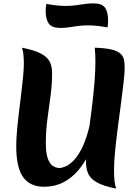

<svg xmlns="http://www.w3.org/2000/svg" viewBox="-20 -1084 828 1135"><path d="M288 -653Q288 -586 279 -518.5Q270 -451 260.5 -382Q251 -313 251 -239Q251 -179 262.5 -147Q274 -115 292.5 -103Q311 -91 332 -91Q345 -91 366 -99.5Q387 -108 411 -131Q435 -154 458.5 -197Q482 -240 501.5 -309.5Q521 -379 532.5 -480Q544 -581 544 -720L563 -398Q559 -343 544.5 -285Q530 -227 504 -172.5Q478 -118 440.5 -74.5Q403 -31 353 -5.5Q303 20 240 20Q158 20 117 -36.5Q76 -93 76 -220Q76 -260 80.5 -312Q85 -364 92 -420Q99 -476 105.5 -530.5Q112 -585 116.5 -631Q121 -677 121 -707Q121 -772 110 -802Q182 -788 220.5 -768Q259 -748 273.5 -720Q288 -692 288 -653ZM717 -684Q717 -652 710.5 -596Q704 -540 695 -471Q686 -402 676.5 -330Q667 -258 660.5 -192.5Q654 -127 654 -78Q654 -3 667 31Q591 16 552.5 -6Q514 -28 501 -58.5Q488 -89 488 -129Q488 -160 493.5 -211.5Q499 -263 507.5 -327Q516 -391 524.5 -460Q533 -529 538.5 -596Q544 -663 544 -720Q544 -740 543 -761Q542 -782 540 -802Q604 -800 640 -791Q676 -782 692.5 -766.5Q709 -751 713 -730.5Q717 -710 717 -684ZM335 -919Q287 -919 268.5 -944.5Q250 -970 250 -1021Q250 -1031 251.5 -1043Q253 -1055 254 -1061Q286 -1055 314 -1052Q342 -1049 365 -1049Q411 -1049 453.5 -1056.5Q496 -1064 534 -1064Q582 -1064 600.5 -1039Q619 -1014 619 -962Q619 -952 618 -939.5Q617 -927 615 -922Q583 -928 555 -931Q527 -934 503 -934Q458 -934 415.5 -926.5Q373 -919 335 -919Z"/></svg>

Font: Merienda ExtraBold
Style: Regular
Weight: 800
Designer: Eduardo Rodriguez Tunni
Foundry: Eduardo Rodriguez Tunni
Version: Version 2.001